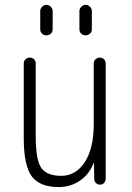

<svg xmlns="http://www.w3.org/2000/svg" viewBox="-20 -755 540 785"><path d="M219.7 9.8Q141.6 9.8 109.4 -34.7Q77.1 -79.1 77.1 -190.4V-496.1Q77.1 -505.9 84.5 -512.7Q91.8 -519.5 102.1 -519.5Q112.3 -519.5 119.1 -512.7Q126 -505.9 126 -496.1V-199.2Q126 -100.6 148.9 -68.4Q171.9 -36.1 230.5 -36.1Q290 -36.1 326.7 -92.3Q363.3 -148.4 363.3 -249V-495.1Q363.3 -505.9 370.6 -512.7Q377.9 -519.5 388.2 -519.5Q398.4 -519.5 405.3 -512.7Q412.1 -505.9 412.1 -495.1V-24.4Q412.1 -14.6 405.8 -7.3Q399.4 0 389.2 0Q378.9 0 372.1 -6.8Q365.2 -13.7 365.2 -24.4L364.3 -87.9Q364.3 -88.9 363.3 -88.9Q362.3 -88.9 362.3 -86.9Q343.8 -41 305.7 -15.6Q267.6 9.8 219.7 9.8ZM304.7 -710Q304.7 -719.7 312.5 -727.5Q320.3 -735.4 330.1 -735.4Q339.8 -735.4 347.7 -727.5Q355.5 -719.7 355.5 -710V-634.8Q355.5 -624 347.7 -617.2Q339.8 -610.4 330.1 -610.4Q320.3 -610.4 312.5 -617.2Q304.7 -624 304.7 -634.8ZM144.5 -710Q144.5 -719.7 152.3 -727.5Q160.2 -735.4 169.9 -735.4Q179.7 -735.4 187.5 -727.5Q195.3 -719.7 195.3 -710V-634.8Q195.3 -624 187.5 -617.2Q179.7 -610.4 169.9 -610.4Q160.2 -610.4 152.3 -617.2Q144.5 -624 144.5 -634.8Z"/></svg>

Font: Rounded-X Mgen+ 1m light
Style: Regular
Weight: 200
Designer: [Source Han Sans]
Ryoko NISHIZUKA  (kana & ideographs); Paul D. Hunt (Latin, Greek & Cyrillic); Wenlong ZHANG  (bopomofo
Version: Version 1.059.20150602